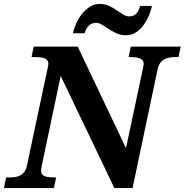

<svg xmlns="http://www.w3.org/2000/svg" viewBox="-43 -949 932 969"><path d="M534.2 0 263.2 -565.9 168.9 -118.2Q166.5 -106.9 165.3 -98.9Q164.1 -90.8 164.1 -86.9Q164.1 -76.2 169.4 -69.6Q174.8 -63 184.6 -59.3Q194.3 -55.7 207.8 -54.4Q221.2 -53.2 236.8 -53.2H240.2L229 0H-22.9L-12.2 -53.2H1Q16.6 -53.2 31.5 -55.2Q46.4 -57.1 58.6 -63.5Q70.8 -69.8 79.8 -81.5Q88.9 -93.3 92.8 -112.8L194.8 -592.8Q201.2 -618.7 201.2 -627Q201.2 -637.7 195.8 -644.5Q190.4 -651.4 180.9 -655Q171.4 -658.7 158 -659.9Q144.5 -661.1 128.9 -661.1H116.2L127 -713.9H349.1L592.8 -201.2L676.8 -596.2Q682.1 -619.1 682.1 -627Q682.1 -637.7 676.5 -644.5Q670.9 -651.4 661.1 -655Q651.4 -658.7 637.9 -659.9Q624.5 -661.1 608.9 -661.1H606L617.2 -713.9H869.1L857.9 -661.1H845.2Q829.6 -661.1 814.7 -658.9Q799.8 -656.7 787.6 -650.4Q775.4 -644 766.4 -632.3Q757.3 -620.6 752.9 -601.1L626 0ZM608.9 -866.2Q621.6 -866.2 630.9 -870.6Q640.1 -875 646.7 -882.3Q653.3 -889.6 657.5 -899.2Q661.6 -908.7 664.1 -918.9H724.1Q718.8 -895 707.8 -868.9Q696.8 -842.8 680.4 -821Q664.1 -799.3 642.3 -785.2Q620.6 -771 593.8 -771Q566.9 -771 545.4 -780.8Q523.9 -790.5 505.9 -802.5Q487.8 -814.5 471.9 -824.2Q456.1 -834 439.9 -834Q429.7 -834 420.4 -829.6Q411.1 -825.2 403.8 -817.9Q396.5 -810.5 391.6 -801Q386.7 -791.5 384.8 -781.2H325.2Q329.6 -803.7 341.1 -829.8Q352.5 -856 370.1 -877.9Q387.7 -899.9 410.4 -914.6Q433.1 -929.2 460 -929.2Q486.3 -929.2 507.1 -919.4Q527.8 -909.7 545.2 -897.7Q562.5 -885.7 577.9 -876Q593.3 -866.2 608.9 -866.2Z"/></svg>

Font: Droid Serif
Style: Bold Italic
Weight: 700
Italic angle: -12°
Designer: Monotype Design team
Foundry: Monotype Imaging Inc.
Version: Version 1.03